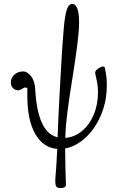

<svg xmlns="http://www.w3.org/2000/svg" viewBox="-20 -745 589 976"><path d="M288 211Q272 211 266.5 204Q261 197 261 172Q261 159 262.5 146Q264 133 266 103Q268 73 271 12Q199 6 159 -64.5Q119 -135 119 -256Q119 -288 119 -294Q119 -300 108 -300Q101 -300 92 -293Q81 -286 71 -286Q57 -286 46 -297Q35 -308 35 -326Q35 -349 53 -365.5Q71 -382 98 -382Q118 -382 137.5 -358Q157 -334 159 -291Q171 -70 273 -47V-52Q274 -79 276 -129Q278 -179 281.5 -241Q285 -303 288.5 -369Q292 -435 296 -495Q300 -555 304 -600Q308 -645 312 -664Q322 -725 347 -725Q364 -725 373 -701.5Q382 -678 382 -634Q382 -591 373.5 -521.5Q365 -452 348 -347Q332 -248 323 -178.5Q314 -109 312 -51Q312 -48 312 -44Q360 -48 397.5 -79.5Q435 -111 456.5 -162Q478 -213 478 -276Q478 -305 473.5 -327.5Q469 -350 464 -372Q462 -382 473.5 -392Q485 -402 498 -406Q511 -410 513 -400Q515 -391 519 -368Q523 -345 523 -312Q523 -247 505 -191.5Q487 -136 456.5 -93Q426 -50 388 -23.5Q350 3 311 10Q311 56 312.5 102.5Q314 149 315 195Q315 211 288 211Z"/></svg>

Font: Junicode Two Beta Condensed
Style: Italic
Weight: 400
Width: 3
Italic angle: -9°
Version: Version 1.053; ttfautohint (v1.8.4)